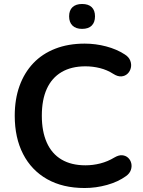

<svg xmlns="http://www.w3.org/2000/svg" viewBox="-20 -934 720 964"><path d="M405 10Q295 10 216.5 -34.5Q138 -79 96 -160.5Q54 -242 54 -353Q54 -436 78 -502.5Q102 -569 147 -616.5Q192 -664 257.5 -689.5Q323 -715 405 -715Q460 -715 513 -701Q566 -687 606 -661Q627 -648 634 -629.5Q641 -611 637 -593.5Q633 -576 620.5 -564Q608 -552 589.5 -550.5Q571 -549 549 -563Q518 -583 482 -592Q446 -601 409 -601Q338 -601 289 -572Q240 -543 215 -488Q190 -433 190 -353Q190 -274 215 -218Q240 -162 289 -133Q338 -104 409 -104Q447 -104 484 -113.5Q521 -123 554 -143Q576 -156 593.5 -154.5Q611 -153 623 -142Q635 -131 639 -114.5Q643 -98 637 -80.5Q631 -63 613 -50Q573 -21 517.5 -5.5Q462 10 405 10ZM392 -789Q361 -789 344 -805.5Q327 -822 327 -852Q327 -882 344 -898Q361 -914 392 -914Q424 -914 440.5 -898Q457 -882 457 -852Q457 -822 440.5 -805.5Q424 -789 392 -789Z"/></svg>

Font: Nunito ExtraLight
Style: Bold
Weight: 700
Version: Version 3.602